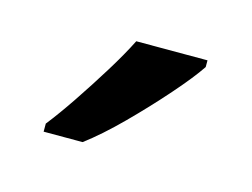

<svg xmlns="http://www.w3.org/2000/svg" viewBox="-40 -824 362 276"><g transform="rotate(15 140.5 -686.0)"><path d="M241 -756Q229 -738 204 -709.5Q179 -681 150.5 -652.5Q122 -624 98 -606H40V-618Q55 -637 72.5 -663Q90 -689 107 -716.5Q124 -744 135 -766H241Z"/></g></svg>

Font: Noto Sans Syloti Nagri
Style: Regular
Weight: 400
Designer: Monotype Design Team
Foundry: Monotype Imaging Inc.
Version: Version 2.003; ttfautohint (v1.8.4.7-5d5b)